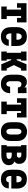

<svg xmlns="http://www.w3.org/2000/svg" viewBox="1706 -2286 589 4040"><g transform="rotate(90 2000.0 -266.5)"><path d="M118 0V-114H182V-416H143V-330H48V-530H452V-330H357V-416H318V-114H382V0Z M752 8Q725 8 698 3Q671 -2 646.5 -15Q622 -28 603 -48.5Q584 -69 572.5 -93.5Q561 -118 556.5 -145.5Q552 -173 552 -200V-330Q552 -357 556.5 -384Q561 -411 572.5 -436Q584 -461 602.5 -481.5Q621 -502 645 -515Q669 -528 696 -533Q723 -538 750 -538Q777 -538 804 -533Q831 -528 855 -515Q879 -502 897.5 -481.5Q916 -461 927.5 -436Q939 -411 943.5 -384Q948 -357 948 -330V-211H683V-200Q683 -183 685.5 -166Q688 -149 696.5 -134Q705 -119 720 -110Q735 -101 752 -101Q764 -101 775.5 -104Q787 -107 796 -115Q805 -123 810 -134Q815 -145 815 -157H946Q944 -133 937 -110Q930 -87 917 -67.5Q904 -48 885.5 -33Q867 -18 845 -8.5Q823 1 799.5 4.5Q776 8 752 8ZM817 -319V-330Q817 -347 814.5 -364Q812 -381 804 -396Q796 -411 781.5 -420Q767 -429 750 -429Q733 -429 718.5 -420Q704 -411 696 -396Q688 -381 685.5 -364Q683 -347 683 -330V-319Z M1065 0V-114H1091V-416H1065V-530H1255V-416H1228V-322H1244L1333 -530H1466V-416H1423L1370 -307L1350 -265L1423 -114H1466V0H1333L1244 -208H1228V-114H1255V0Z M1747 8Q1720 8 1693.5 3Q1667 -2 1643 -15.5Q1619 -29 1601 -49.5Q1583 -70 1572 -94.5Q1561 -119 1556.5 -146Q1552 -173 1552 -200V-330Q1552 -354 1554.5 -378.5Q1557 -403 1564 -426Q1571 -449 1583 -470.5Q1595 -492 1613.5 -508Q1632 -524 1655.5 -531Q1679 -538 1703 -538Q1720 -538 1736.5 -535Q1753 -532 1768 -525.5Q1783 -519 1796.5 -508.5Q1810 -498 1820 -485V-530H1940V-349H1820Q1820 -363 1816.5 -377.5Q1813 -392 1803.5 -402.5Q1794 -413 1780 -418.5Q1766 -424 1752 -424Q1741 -424 1731 -420.5Q1721 -417 1713.5 -409.5Q1706 -402 1701 -392.5Q1696 -383 1693.5 -372.5Q1691 -362 1690 -351.5Q1689 -341 1689 -330V-200Q1689 -184 1691 -168.5Q1693 -153 1699.5 -139Q1706 -125 1719 -115.5Q1732 -106 1747 -106Q1761 -106 1773.5 -113Q1786 -120 1792.5 -132Q1799 -144 1802 -157.5Q1805 -171 1805 -185Q1805 -185 1805 -185Q1805 -185 1805 -185H1942Q1942 -185 1942 -184.5Q1942 -184 1942 -184Q1942 -158 1936 -132.5Q1930 -107 1918.5 -84.5Q1907 -62 1888.5 -43.5Q1870 -25 1847 -13Q1824 -1 1798.5 3.5Q1773 8 1747 8Z M2118 0V-114H2182V-416H2143V-330H2048V-530H2452V-330H2357V-416H2318V-114H2382V0Z M2750 8Q2723 8 2696 3Q2669 -2 2645 -15Q2621 -28 2602.5 -48.5Q2584 -69 2572.5 -94Q2561 -119 2556.5 -146Q2552 -173 2552 -200V-330Q2552 -357 2556.5 -384Q2561 -411 2572.5 -436Q2584 -461 2602.5 -481.5Q2621 -502 2645 -515Q2669 -528 2696 -534.5Q2723 -541 2750 -541Q2777 -541 2804 -534.5Q2831 -528 2855 -515Q2879 -502 2897.5 -481.5Q2916 -461 2927.5 -436Q2939 -411 2943.5 -384Q2948 -357 2948 -330V-200Q2948 -173 2943.5 -146Q2939 -119 2927.5 -94Q2916 -69 2897.5 -48.5Q2879 -28 2855 -15Q2831 -2 2804 3Q2777 8 2750 8ZM2750 -106Q2766 -106 2779.5 -115.5Q2793 -125 2799.5 -139Q2806 -153 2808.5 -168.5Q2811 -184 2811 -200V-330Q2811 -346 2808.5 -361.5Q2806 -377 2799 -391.5Q2792 -406 2778.5 -415Q2765 -424 2749 -424Q2733 -424 2720 -414.5Q2707 -405 2700 -391Q2693 -377 2691 -361.5Q2689 -346 2689 -330V-200Q2689 -184 2691.5 -168.5Q2694 -153 2700.5 -139Q2707 -125 2720.5 -115.5Q2734 -106 2750 -106Z M3034 0V-114H3060V-416H3034V-530H3247Q3269 -530 3291.5 -527Q3314 -524 3335 -516Q3356 -508 3374 -494.5Q3392 -481 3405 -462.5Q3418 -444 3423.5 -422Q3429 -400 3429 -378Q3429 -363 3426.5 -348Q3424 -333 3417.5 -320Q3411 -307 3400.5 -296.5Q3390 -286 3378 -277Q3395 -270 3410 -258.5Q3425 -247 3436 -232Q3447 -217 3451.5 -198Q3456 -179 3456 -161Q3456 -136 3448.5 -111.5Q3441 -87 3426 -67.5Q3411 -48 3389.5 -34.5Q3368 -21 3344.5 -13.5Q3321 -6 3296 -3Q3271 0 3247 0ZM3191 -328H3247Q3257 -328 3266.5 -330.5Q3276 -333 3284 -339.5Q3292 -346 3295.5 -355.5Q3299 -365 3299 -375Q3299 -375 3299 -375Q3299 -375 3299 -376Q3299 -386 3295 -395Q3291 -404 3283.5 -410.5Q3276 -417 3266 -419Q3256 -421 3247 -421H3191ZM3247 -109Q3260 -109 3273.5 -111Q3287 -113 3299 -119.5Q3311 -126 3318 -137.5Q3325 -149 3325 -163Q3325 -177 3318 -189Q3311 -201 3299 -207.5Q3287 -214 3273.5 -216.5Q3260 -219 3247 -219H3191V-109Z M3752 8Q3725 8 3698 3Q3671 -2 3646.5 -15Q3622 -28 3603 -48.5Q3584 -69 3572.5 -93.5Q3561 -118 3556.5 -145.5Q3552 -173 3552 -200V-330Q3552 -357 3556.5 -384Q3561 -411 3572.5 -436Q3584 -461 3602.5 -481.5Q3621 -502 3645 -515Q3669 -528 3696 -533Q3723 -538 3750 -538Q3777 -538 3804 -533Q3831 -528 3855 -515Q3879 -502 3897.5 -481.5Q3916 -461 3927.5 -436Q3939 -411 3943.5 -384Q3948 -357 3948 -330V-211H3683V-200Q3683 -183 3685.5 -166Q3688 -149 3696.5 -134Q3705 -119 3720 -110Q3735 -101 3752 -101Q3764 -101 3775.5 -104Q3787 -107 3796 -115Q3805 -123 3810 -134Q3815 -145 3815 -157H3946Q3944 -133 3937 -110Q3930 -87 3917 -67.5Q3904 -48 3885.5 -33Q3867 -18 3845 -8.5Q3823 1 3799.5 4.5Q3776 8 3752 8ZM3817 -319V-330Q3817 -347 3814.5 -364Q3812 -381 3804 -396Q3796 -411 3781.5 -420Q3767 -429 3750 -429Q3733 -429 3718.5 -420Q3704 -411 3696 -396Q3688 -381 3685.5 -364Q3683 -347 3683 -330V-319Z"/></g></svg>

Font: Iosevka Slab Heavy
Style: Regular
Weight: 900
Monospace: yes
Designer: Belleve Invis
Foundry: Belleve Invis
Version: Version 11.1.0; ttfautohint (v1.8.3)